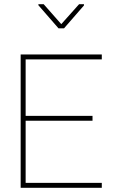

<svg xmlns="http://www.w3.org/2000/svg" viewBox="-20 -901 552 921"><path d="M423.8 -345.2V-321.8H103V-23.9H468.3V0H79.1V-639.6H468.3V-616.2H103V-345.2ZM382.8 -880.9V-875L287.1 -765.1H260.7L164.1 -876V-880.9H189.5L273.9 -785.2L359.4 -880.9Z"/></svg>

Font: Yantramanav Thin
Style: Regular
Weight: 250
Version: Version 1.001;PS 1.0;hotconv 1.0.72;makeotf.lib2.5.5900; ttf